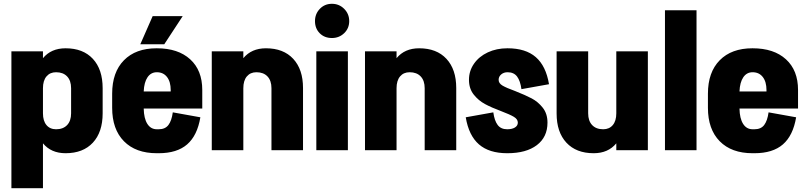

<svg xmlns="http://www.w3.org/2000/svg" viewBox="-20 -790 4238 1010"><path d="M520 -326V-194Q520 -95 468.5 -39.5Q417 16 325 16Q249 16 206 -36V200H40V-520H206V-484Q249 -536 325 -536Q417 -536 468.5 -480.5Q520 -425 520 -326ZM354 -194V-326Q354 -366 333 -388Q312 -410 275 -410Q243 -410 224.5 -388Q206 -366 206 -326V-194Q206 -154 224.5 -132Q243 -110 275 -110Q312 -110 333 -132Q354 -154 354 -194Z M1044 -219H736Q737 -167 755 -138.5Q773 -110 805 -110H815Q849 -110 866 -132.5Q883 -155 889 -199L1034 -173Q1018 -77 964.5 -30.5Q911 16 815 16H805Q694 16 632 -47Q570 -110 570 -223V-297Q570 -410 632 -473Q694 -536 804 -536H805Q917 -536 980.5 -478Q1044 -420 1044 -317ZM878 -309V-316Q878 -360 858.5 -385Q839 -410 805 -410Q774 -410 756 -383.5Q738 -357 736 -309ZM941 -705 844 -557H718L783 -705Z M1574 0H1408V-326Q1408 -366 1387 -388Q1366 -410 1329 -410Q1297 -410 1278.5 -388Q1260 -366 1260 -326V0H1094V-520H1260V-484Q1303 -536 1379 -536Q1471 -536 1522.5 -480.5Q1574 -425 1574 -327Z M1810 0H1644V-520H1810ZM1637 -679Q1637 -717 1662.5 -743.5Q1688 -770 1726 -770Q1764 -770 1790.5 -743.5Q1817 -717 1817 -679Q1817 -641 1790.5 -615.5Q1764 -590 1726 -590Q1687 -590 1662 -615Q1637 -640 1637 -679Z M2380 0H2214V-326Q2214 -366 2193 -388Q2172 -410 2135 -410Q2103 -410 2084.5 -388Q2066 -366 2066 -326V0H1900V-520H2066V-484Q2109 -536 2185 -536Q2277 -536 2328.5 -480.5Q2380 -425 2380 -327Z M2690 -311Q2743 -290 2776.5 -272.5Q2810 -255 2835 -223.5Q2860 -192 2860 -145Q2860 -69 2804 -26.5Q2748 16 2649 16H2648Q2553 16 2499.5 -30.5Q2446 -77 2430 -173L2575 -199Q2581 -155 2598 -132.5Q2615 -110 2648 -110Q2674 -110 2689 -119.5Q2704 -129 2704 -145Q2704 -163 2683 -175.5Q2662 -188 2617 -205Q2566 -224 2531.5 -242.5Q2497 -261 2472 -292.5Q2447 -324 2447 -370Q2447 -417 2473.5 -455Q2500 -493 2546 -514.5Q2592 -536 2649 -536H2650Q2745 -536 2798.5 -489.5Q2852 -443 2868 -347L2723 -321Q2717 -365 2700 -387.5Q2683 -410 2650 -410Q2630 -410 2616.5 -398.5Q2603 -387 2603 -370Q2603 -352 2623 -340Q2643 -328 2690 -311Z M3222 -520H3388V0H3222V-36Q3179 16 3103 16Q3011 16 2959.5 -39.5Q2908 -95 2908 -193V-520H3074V-194Q3074 -154 3095 -132Q3116 -110 3153 -110Q3185 -110 3203.5 -132Q3222 -154 3222 -194Z M3644 0H3478V-736H3644Z M4178 -219H3870Q3871 -167 3889 -138.5Q3907 -110 3939 -110H3949Q3983 -110 4000 -132.5Q4017 -155 4023 -199L4168 -173Q4152 -77 4098.5 -30.5Q4045 16 3949 16H3939Q3828 16 3766 -47Q3704 -110 3704 -223V-297Q3704 -410 3766 -473Q3828 -536 3938 -536H3939Q4051 -536 4114.5 -478Q4178 -420 4178 -317ZM4012 -309V-316Q4012 -360 3992.5 -385Q3973 -410 3939 -410Q3908 -410 3890 -383.5Q3872 -357 3870 -309Z"/></svg>

Font: Akshar
Style: Bold
Weight: 700
Designer: Tall Chai
Foundry: Tall Chai
Version: Version 1.000